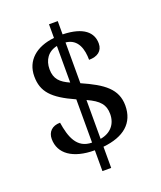

<svg xmlns="http://www.w3.org/2000/svg" viewBox="-152 -856 864 1031"><g transform="rotate(-20 279.5 -340.5)"><path d="M253 -40V79H303V-42C422 -54 489 -110 489 -210C489 -305 423 -352 303 -405V-638C374 -631 390 -565 390 -507C438 -507 469 -529 469 -572C469 -634 423 -681 303 -684V-760H253V-682C149 -671 83 -614 83 -524C83 -436 128 -387 253 -331V-84C166 -84 141 -160 128 -243C82 -243 56 -216 56 -176C56 -92 128 -40 253 -40ZM253 -636V-427C201 -450 173 -476 173 -532C173 -584 200 -625 253 -636ZM303 -87V-309C372 -278 397 -248 397 -195C397 -138 363 -97 303 -87Z"/></g></svg>

Font: Noto Fangsong KSS Vertical
Style: Regular
Weight: 400
Designer: LIU Zhao, ZHANG Congyu, Kushim JIANG
Foundry: Guyu Beijing Co. Ltd.
Version: Version 1.000;November 16, 2022;FontCreator 11.5.0.2427 64-b